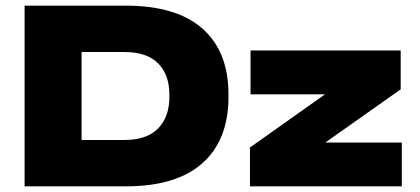

<svg xmlns="http://www.w3.org/2000/svg" viewBox="-20 -659 1484 679"><path d="M217 0V-164H420.5Q499.5 -164 539.2 -205Q579 -246 579 -316V-324.5Q579 -394.5 539.2 -434.8Q499.5 -475 420.5 -475H217V-639H425Q604 -639 696 -557.8Q788 -476.5 788 -325.5V-316.5Q788 -164 696 -82Q604 0 425 0ZM67 0V-639H268.5V0ZM1401 -155V0H864V-137.5L1129.5 -325.5H866V-480.5H1397V-343L1130.5 -155Z"/></svg>

Font: Anek Latin Expanded ExtraBold
Style: Regular
Weight: 800
Width: 7
Designer: Yesha Goshar
Foundry: Ek Type
Version: Version 1.003